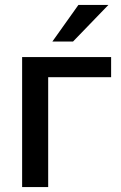

<svg xmlns="http://www.w3.org/2000/svg" viewBox="-20 -761 494 781"><path d="M70 -529V0H176V-447H432V-529ZM193 -592H277L421 -741H299Z"/></svg>

Font: Cheyenne Sans Medium
Style: Regular
Weight: 500
Designer: The Public Sans project authors (U.S. Web Design System), Libre Franklin designed by Pablo Impallari and Rodrigo Fuenzal
Foundry: The Cheyenne Sans Project Authors
Version: Version 2.007